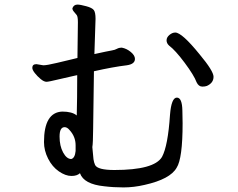

<svg xmlns="http://www.w3.org/2000/svg" viewBox="-20 -785 1040 838"><path d="M291 -91Q307 -95 310 -126V-151Q310 -189 283 -218Q273 -230 262 -230Q240 -230 240 -189Q240 -148 255.5 -119.5Q271 -91 291 -91ZM863 -407Q847 -407 838 -426Q827 -456 786 -511Q745 -566 718 -586Q707 -596 707 -609Q707 -622 719.5 -632.5Q732 -643 745 -643Q774 -643 851 -548Q912 -475 912 -450Q912 -423 883 -410Q875 -407 863 -407ZM519 33Q475 33 435 28Q346 19 329 -29Q316 -17 292 -17Q266 -17 237 -37Q208 -57 190 -92.5Q172 -128 172 -165Q172 -295 252 -298Q295 -298 315 -281Q317 -355 317 -457L303 -454Q283 -450 237.5 -439Q192 -428 183 -428Q172 -428 157.5 -440Q143 -452 132 -466Q121 -480 121 -489Q121 -505 139 -505L169 -500Q185 -500 228.5 -510.5Q272 -521 293.5 -526Q315 -531 318 -532L320 -688Q320 -712 315 -719Q310 -726 303 -733.5Q296 -741 296 -749Q302 -765 318 -765Q330 -765 356 -758Q382 -751 389.5 -741Q397 -731 397 -703L392 -549Q451 -562 466.5 -564.5Q482 -567 490.5 -572Q499 -577 512 -577Q533 -573 551 -558Q569 -543 569 -528Q569 -505 533 -500Q474 -493 390 -474Q387 -285 386.5 -222Q386 -159 383 -143L388 -90Q390 -76 395 -65Q406 -43 479 -43Q653 -43 687 -100Q713 -148 722 -284Q728 -359 752 -359Q775 -359 776 -302L777 -247Q777 -93 751 -53Q723 -3 611 22Q564 33 519 33Z"/></svg>

Font: LXGW WenKai Lite Medium
Style: Regular
Weight: 500
Designer: LXGW / Fontworks Inc.
Foundry: LXGW / Fontworks Inc.
Version: Version 1.511; March 25, 2025